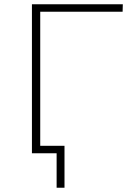

<svg xmlns="http://www.w3.org/2000/svg" viewBox="-20 -720 605 902"><path d="M283 -35H169V-665H556L557 -700H130V0H246V162H283Z"/></svg>

Font: Montserrat-Alt1 ExtLt
Style: Regular
Weight: 200
Designer: Differentunic
Foundry: Differentunic
Version: Version 7.222